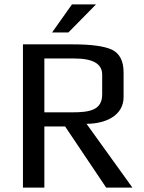

<svg xmlns="http://www.w3.org/2000/svg" viewBox="-20 -850 652 870"><path d="M540 -410V-522C540 -574 522 -608 487 -625C452 -641 393 -649 312 -649H84V0H181V-277H275L461 0H580L372 -289C458 -289 540 -326 540 -410ZM308 -341H181V-585H317C401 -585 443 -561 443 -512V-422C443 -351 386 -341 308 -341ZM415 -830H306L216 -703H290Z"/></svg>

Font: Gamestation Text
Style: Bold
Weight: 400
Designer: Jonas Hecksher
Foundry: Jonas Hecksher, Playtypeª, e-types AS
Version: Version 1.003